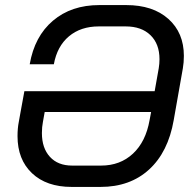

<svg xmlns="http://www.w3.org/2000/svg" viewBox="-20 -728 757 756"><path d="M704 -508Q704 -482 700 -459L664 -255Q642 -129 567 -60.5Q492 8 376 8H262Q163 8 106 -46Q49 -100 49 -192Q49 -223 54 -248L61 -287L76 -369H589L605 -459Q608 -477 608 -495Q608 -555 572.5 -589.5Q537 -624 475 -624H369Q298 -624 251.5 -585Q205 -546 192 -475H97Q116 -585 188.5 -646.5Q261 -708 371 -708H477Q582 -708 643 -653.5Q704 -599 704 -508ZM569 -255 575 -287H156L149 -248Q145 -228 145 -204Q145 -145 176.5 -110.5Q208 -76 264 -76H378Q453 -76 503.5 -123Q554 -170 569 -255Z"/></svg>

Font: Bai Jamjuree Medium
Style: Italic
Weight: 500
Italic angle: -10°
Version: Version 1.000; ttfautohint (v1.6)